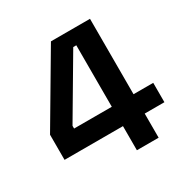

<svg xmlns="http://www.w3.org/2000/svg" viewBox="-160 -839 955 979"><g transform="rotate(-30 318.0 -350.0)"><path d="M370 0V-142H26V-290L268 -700H498V-256H614V-142H498V0ZM148 -256H370V-618H352L148 -272Z"/></g></svg>

Font: Space Grotesk
Style: Bold
Weight: 700
Designer: Florian Karsten
Foundry: Florian Karsten
Version: Version 2.000